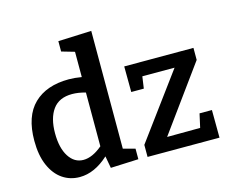

<svg xmlns="http://www.w3.org/2000/svg" viewBox="-108 -929 1312 1093"><g transform="rotate(-15 548.5 -382.5)"><path d="M235 11Q178 11 133.5 -19.5Q89 -50 63 -109.5Q37 -169 37 -255Q37 -400 111 -471.5Q185 -543 317 -543Q351 -543 392 -536V-685L316 -707V-768L512 -776V-82L582 -63V-1L418 6L405 -65Q322 11 235 11ZM280 -78Q333 -78 392 -128V-445Q349 -457 313 -457Q236 -457 199 -406Q162 -355 162 -266Q162 -179 194.5 -128.5Q227 -78 280 -78ZM1059 -163 1060 0H636V-71L916 -451H726L716 -381H642L641 -532H1049V-461L773 -81L968 -82L986 -163Z"/></g></svg>

Font: Bitter SemiBold
Style: Regular
Weight: 600
Designer: Sol Matas, and Bitter project Authors
Foundry: Sol Matas
Version: Version 2.001